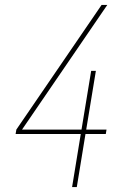

<svg xmlns="http://www.w3.org/2000/svg" viewBox="-20 -755 540 775"><path d="M271 0 306 -214H43L46 -232L390 -735H413L69 -232H309L348 -469H367L328 -232H410L407 -214H325L290 0Z"/></svg>

Font: Iosevka Thin Oblique
Style: Regular
Weight: 100
Italic angle: -9°
Monospace: yes
Designer: Belleve Invis
Foundry: Belleve Invis
Version: Version 32.5.0; ttfautohint (v1.8.4)